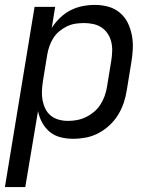

<svg xmlns="http://www.w3.org/2000/svg" viewBox="-22 -558 642 783"><path d="M-2 205 119 -530H203L189 -444Q203 -466 222.5 -485Q242 -504 265.5 -516Q289 -528 314.5 -533Q340 -538 365 -538Q365 -538 365 -538Q365 -538 365 -538Q394 -538 420.5 -530.5Q447 -523 467.5 -505.5Q488 -488 499.5 -464Q511 -440 516 -413Q521 -386 519.5 -357.5Q518 -329 513 -300L495 -190Q491 -164 482.5 -138.5Q474 -113 459.5 -89.5Q445 -66 424.5 -47Q404 -28 379.5 -15Q355 -2 328.5 3Q302 8 276 8Q249 8 224 1.5Q199 -5 180.5 -20.5Q162 -36 150 -58Q138 -80 133 -105L81 205ZM256 -65Q274 -65 292.5 -68.5Q311 -72 328.5 -80.5Q346 -89 361.5 -102Q377 -115 387.5 -131.5Q398 -148 404.5 -166Q411 -184 414 -202L432 -312Q435 -331 435.5 -350.5Q436 -370 431.5 -388Q427 -406 417 -421Q407 -436 392 -446Q377 -456 358.5 -460Q340 -464 321 -464Q304 -464 286.5 -461.5Q269 -459 252 -451Q235 -443 220.5 -431Q206 -419 196 -403.5Q186 -388 180 -371Q174 -354 171 -337L153 -227Q150 -207 149 -187.5Q148 -168 151.5 -149.5Q155 -131 163 -114.5Q171 -98 185 -86.5Q199 -75 217.5 -70Q236 -65 256 -65Z"/></svg>

Font: Iosevka Curly Extended
Style: Italic
Weight: 400
Width: 7
Italic angle: -9°
Monospace: yes
Designer: Belleve Invis
Foundry: Belleve Invis
Version: Version 11.1.0; ttfautohint (v1.8.3)